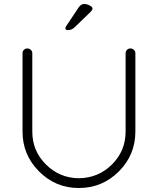

<svg xmlns="http://www.w3.org/2000/svg" viewBox="-20 -943 800 963"><path d="M93 -283Q93 -166 176 -83Q259 0 375 0Q493 0 576 -83Q659 -166 659 -283V-676Q659 -686 651.5 -693Q644 -700 634 -700Q624 -700 617 -693Q610 -686 610 -676V-283Q610 -186 541.5 -118Q473 -50 375 -49Q279 -50 210.5 -118Q142 -186 142 -283V-676Q142 -686 134.5 -693Q127 -700 117 -700Q107 -700 100 -693Q93 -686 93 -676ZM321 -792Q308 -792 308 -801Q308 -806 312 -812L374 -905Q386 -923 402 -923Q416 -923 430 -915.5Q444 -908 444 -900Q444 -893 433 -882L353 -805Q339 -792 321 -792Z"/></svg>

Font: Quicksand
Style: Regular
Weight: 400
Designer: Andrew Paglinawan
Foundry: Andrew Paglinawan
Version: 1.002